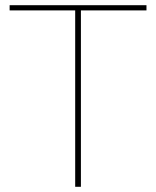

<svg xmlns="http://www.w3.org/2000/svg" viewBox="-20 -718 600 738"><path d="M543 -678V-698H17V-678H269V0H291V-678Z"/></svg>

Font: IBM Plex Thai Thin
Style: Regular
Weight: 100
Designer: Mike Abbink, Paul van der Laan, Pieter van Rosmalen, Ben Mitchell, Mark Frömberg
Foundry: Bold Monday
Version: Version 1.0